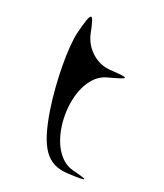

<svg xmlns="http://www.w3.org/2000/svg" viewBox="-164 -1028 970 1137"><g transform="rotate(20 321.0 -459.0)"><path d="M168 -803C144 -707 146 -486 172 -318C208 -89 266 -7 397 0C529 7 536 0 424 -27C212 -78 212 -559 424 -614C556 -649 556 -654 424 -662C338 -667 261 -737 243 -825C217 -956 206 -953 168 -803Z"/></g></svg>

Font: Venom Sans
Style: Regular
Weight: 400
Version: Version 1.001